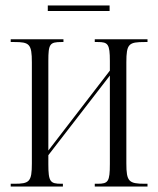

<svg xmlns="http://www.w3.org/2000/svg" viewBox="-20 -679 575 699"><path d="M154 -639H379V-659H154ZM19 0H209V-10H203C163 -10 156 -17 156 -81V-114L380 -404V-82C380 -18 374 -10 336 -10H325V0H517V-10H507C449 -10 440 -18 440 -84V-452C440 -520 449 -526 507 -526H517V-536H325V-526H336C373 -526 380 -519 380 -457V-422L156 -131V-457C156 -519 161 -526 204 -526H211V-536H19V-526H32C87 -526 96 -519 96 -452V-84C96 -17 87 -10 32 -10H19Z"/></svg>

Font: Noto Serif Display ExtraCondensed Light
Style: Regular
Weight: 300
Width: 2
Designer: Monotype Design Team
Foundry: Monotype Imaging Inc.
Version: Version 2.009